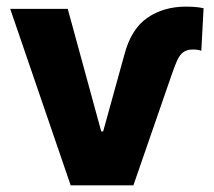

<svg xmlns="http://www.w3.org/2000/svg" viewBox="-20 -557 643 577"><path d="M183.6 -530.3 284.2 -162.1H290L353.5 -391.6Q373.5 -469.2 422.4 -503.2Q471.2 -537.1 539.1 -537.1Q570.8 -537.1 591.8 -532.2L585 -404.3Q575.2 -408.2 559.6 -408.2Q542 -408.2 531.2 -400.4Q520.5 -392.6 513.2 -377.2Q505.9 -361.8 495.1 -330.1L380.9 0H192.4L10.7 -530.3Z"/></svg>

Font: Pretendard Std ExtraBold
Style: Regular
Weight: 800
Designer: Base glyphs from Inter by Rasmus Andersson; Hangeul glyphs from Noto Sans CJK(Source Han Sans) by Jang Soo-young and Kan
Foundry: Kil Hyung-jin
Version: Version 1.309